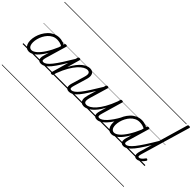

<svg xmlns="http://www.w3.org/2000/svg" viewBox="-124 -1884 3253 3253"><g transform="rotate(45 1503.0 -257.5)"><path d="M165 17Q130 17 103.5 -2Q77 -21 62.5 -56.5Q48 -92 48 -141Q48 -186 61.5 -238Q75 -290 102 -339.5Q129 -389 168 -430Q207 -471 257.5 -495Q308 -519 369 -519Q405 -519 444.5 -507Q484 -495 516 -472L504 -427Q461 -454 426 -461.5Q391 -469 361 -469Q314 -469 274 -449Q234 -429 202.5 -394.5Q171 -360 149 -317.5Q127 -275 115.5 -230.5Q104 -186 104 -146Q104 -113 112 -87.5Q120 -62 137 -47.5Q154 -33 178 -33Q219 -33 268.5 -75Q318 -117 372 -200.5Q426 -284 479 -408L498 -367Q440 -235 383 -150Q326 -65 271.5 -24Q217 17 165 17ZM452 17Q426 17 410.5 7.5Q395 -2 388 -19Q381 -36 382 -60.5Q383 -85 392 -114L502 -495Q505 -506 512 -510.5Q519 -515 532 -515Q549 -515 554.5 -508Q560 -501 556 -490L446 -115Q433 -70 436.5 -50.5Q440 -31 465 -31Q475 -31 479.5 -23.5Q484 -16 482.5 -7Q481 2 473.5 9.5Q466 17 452 17ZM0 490H622V500H0ZM0 -20H622V0H0ZM0 -505H622V-500H0ZM0 -1010H622V-1000H0Z M452 17Q441 17 436 9.5Q431 2 432.5 -7Q434 -16 442 -23.5Q450 -31 465 -31Q493 -31 525.5 -54.5Q558 -78 599.5 -130Q641 -182 696 -267.5Q751 -353 825 -476Q830 -486 839.5 -485Q849 -484 854.5 -477Q860 -470 855 -460Q776 -321 718 -229Q660 -137 615.5 -83Q571 -29 532 -6Q493 17 452 17ZM622 490V500ZM622 -20V0ZM622 -505V-500ZM622 -1010V-1000Z M1124 17Q1098 17 1081.5 7.5Q1065 -2 1058.5 -19Q1052 -36 1053 -60Q1054 -84 1063 -114L1132 -345Q1145 -387 1145 -414Q1145 -441 1131 -455Q1117 -469 1089 -469Q1057 -469 1017 -446.5Q977 -424 932 -375Q887 -326 841 -247Q795 -168 752 -54L738 -4Q735 6 728.5 10.5Q722 15 707 15Q695 15 687.5 10Q680 5 683 -6L824 -495Q828 -506 834 -510.5Q840 -515 853 -515Q870 -515 876 -509Q882 -503 878 -491L813 -262Q850 -333 888 -382Q926 -431 964 -461.5Q1002 -492 1037 -505.5Q1072 -519 1102 -519Q1140 -519 1165 -501Q1190 -483 1197 -444Q1204 -405 1185 -343L1117 -115Q1103 -70 1107 -50.5Q1111 -31 1136 -31Q1146 -31 1150.5 -23.5Q1155 -16 1153.5 -7Q1152 2 1144.5 9.5Q1137 17 1124 17ZM622 490H1293V500H622ZM622 -20H1293V0H622ZM622 -505H1293V-500H622ZM622 -1010H1293V-1000H622Z M1123 17Q1112 17 1107 9.5Q1102 2 1103.5 -7Q1105 -16 1113 -23.5Q1121 -31 1136 -31Q1164 -31 1196.5 -54.5Q1229 -78 1270.5 -130Q1312 -182 1367 -267.5Q1422 -353 1496 -476Q1501 -486 1510.5 -485Q1520 -484 1525.5 -477Q1531 -470 1526 -460Q1447 -321 1389 -229Q1331 -137 1286.5 -83Q1242 -29 1203 -6Q1164 17 1123 17ZM1293 490V500ZM1293 -20V0ZM1293 -505V-500ZM1293 -1010V-1000Z M1479 15Q1443 15 1418 -3Q1393 -21 1386.5 -60Q1380 -99 1398 -162L1496 -495Q1500 -506 1506 -510.5Q1512 -515 1526 -515Q1542 -515 1548 -509Q1554 -503 1551 -491L1453 -159Q1441 -118 1440.5 -90Q1440 -62 1452.5 -48.5Q1465 -35 1492 -35Q1524 -35 1564 -57.5Q1604 -80 1648.5 -130Q1693 -180 1739 -259.5Q1785 -339 1828 -454L1840 -497Q1844 -509 1850 -513Q1856 -517 1870 -517Q1886 -517 1892.5 -512Q1899 -507 1895 -495L1785 -115Q1771 -70 1775 -50.5Q1779 -31 1806 -31Q1816 -31 1820.5 -23.5Q1825 -16 1823.5 -7Q1822 2 1814.5 9.5Q1807 17 1793 17Q1766 17 1750 7.5Q1734 -2 1726.5 -19Q1719 -36 1720 -60Q1721 -84 1730 -114L1766 -242Q1730 -171 1691.5 -122Q1653 -73 1615.5 -43Q1578 -13 1543 1Q1508 15 1479 15ZM1293 490H1964V500H1293ZM1293 -20H1964V0H1293ZM1293 -505H1964V-500H1293ZM1293 -1010H1964V-1000H1293Z M1793 17Q1782 17 1777 9.5Q1772 2 1773.5 -7Q1775 -16 1783 -23.5Q1791 -31 1806 -31Q1831 -31 1862.5 -51Q1894 -71 1928 -108Q1962 -145 1997 -195.5Q2032 -246 2065 -307Q2070 -316 2078.5 -315Q2087 -314 2093 -307.5Q2099 -301 2095 -292Q2060 -224 2023 -167Q1986 -110 1947.5 -69Q1909 -28 1870 -5.5Q1831 17 1793 17ZM1963 490V500ZM1963 -20V0ZM1963 -505V-500ZM1963 -1010V-1000Z M2142 17Q2107 17 2080.5 -2Q2054 -21 2039.5 -56.5Q2025 -92 2025 -141Q2025 -186 2038.5 -238Q2052 -290 2079 -339.5Q2106 -389 2145 -430Q2184 -471 2234 -495Q2284 -519 2346 -519Q2382 -519 2421.5 -507Q2461 -495 2493 -472L2481 -427Q2438 -454 2403 -461.5Q2368 -469 2338 -469Q2291 -469 2251 -449Q2211 -429 2179.5 -394.5Q2148 -360 2126 -317.5Q2104 -275 2092.5 -230.5Q2081 -186 2081 -146Q2081 -113 2089 -87.5Q2097 -62 2114 -47.5Q2131 -33 2155 -33Q2196 -33 2245.5 -75Q2295 -117 2349 -200.5Q2403 -284 2456 -408L2475 -367Q2417 -235 2360 -150Q2303 -65 2248.5 -24Q2194 17 2142 17ZM2429 17Q2403 17 2387.5 7.5Q2372 -2 2365 -19Q2358 -36 2359 -60.5Q2360 -85 2369 -114L2479 -495Q2482 -506 2489 -510.5Q2496 -515 2509 -515Q2526 -515 2531.5 -508Q2537 -501 2533 -490L2423 -115Q2410 -70 2413.5 -50.5Q2417 -31 2442 -31Q2452 -31 2456 -23.5Q2460 -16 2459 -7Q2458 2 2450.5 9.5Q2443 17 2429 17ZM1964 490H2599V500H1964ZM1964 -20H2599V0H1964ZM1964 -505H2599V-500H1964ZM1964 -1010H2599V-1000H1964Z M2429 17Q2418 17 2413 9.5Q2408 2 2409.5 -7Q2411 -16 2419 -23.5Q2427 -31 2442 -31Q2467 -31 2499.5 -55.5Q2532 -80 2574.5 -133.5Q2617 -187 2674 -274.5Q2731 -362 2806 -489Q2811 -499 2820.5 -498Q2830 -497 2836 -490Q2842 -483 2836 -473Q2760 -338 2701 -244.5Q2642 -151 2595 -93.5Q2548 -36 2507.5 -9.5Q2467 17 2429 17ZM2599 490V500ZM2599 -20V0ZM2599 -505V-500ZM2599 -1010V-1000Z M2742 15Q2701 15 2687.5 -18Q2674 -51 2693 -115L2949 -995Q2953 -1006 2959 -1010.5Q2965 -1015 2979 -1015Q2995 -1015 3001.5 -1009Q3008 -1003 3004 -991L2743 -101Q2733 -69 2734.5 -51Q2736 -33 2754 -33Q2771 -33 2788 -44.5Q2805 -56 2820.5 -73.5Q2836 -91 2849 -109Q2856 -117 2861.5 -117.5Q2867 -118 2875 -113Q2885 -106 2886.5 -99.5Q2888 -93 2884 -87Q2869 -62 2846.5 -38.5Q2824 -15 2797.5 0Q2771 15 2742 15ZM2599 490H2923V500H2599ZM2599 -20H2923V0H2599ZM2599 -505H2923V-500H2599ZM2599 -1010H2923V-1000H2599Z"/></g></svg>

Font: Playwrite AU NSW Guides
Style: Regular
Weight: 400
Designer: Veronika Burian, José Scaglione
Foundry: TypeTogether
Version: Version 1.003